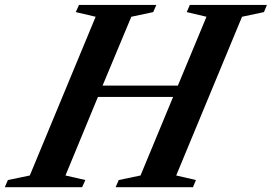

<svg xmlns="http://www.w3.org/2000/svg" viewBox="-85 -782 1135 802"><path d="M1017.5 -731.5 926 -712 651 -49 733.5 -30 721 0H398L411 -30L502 -49L638 -377H324L188.5 -49L271.5 -30L258 0H-65L-52 -30L39.5 -49L314.5 -712L231.5 -731.5L245 -761.5H568L555 -731.5L463.5 -712L343.5 -424.5H658L777.5 -712L695 -731.5L708 -761.5H1030Z"/></svg>

Font: Libre Caslon Text SemiBold Italic
Style: Regular
Weight: 600
Italic angle: -22.583°
Designer: Pablo Impallari, Rodrigo Fuenzalida, Katja Schimmel
Foundry: Pablo Impallari, Rodrigo Fuenzalida
Version: Version 2.000